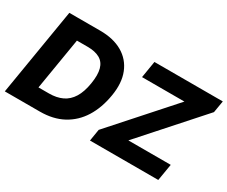

<svg xmlns="http://www.w3.org/2000/svg" viewBox="-114 -1061 1645 1393"><g transform="rotate(30 708.0 -364.0)"><path d="M302.7 0H84L107.9 -147H293.9Q357.9 -147 404.8 -169.2Q451.7 -191.4 481.4 -239.5Q511.2 -287.6 523.4 -363.8Q536.1 -440.4 522.9 -488.3Q509.8 -536.1 470.7 -558.3Q431.6 -580.6 367.2 -580.6H176.8L201.2 -727.5H388.7Q499.5 -727.5 575.2 -683.6Q650.9 -639.6 683.6 -558.1Q716.3 -476.6 697.3 -363.8Q678.7 -251 627.7 -169.4Q576.7 -87.9 495.1 -43.9Q413.6 0 302.7 0ZM302.7 -727.5 182.1 0H9.3L129.9 -727.5ZM722.7 0 738.8 -98.6 1174.8 -587.4H819.8L842.8 -727.5H1415.5L1398.9 -628.4L963.4 -140.1H1318.4L1294.9 0Z"/></g></svg>

Font: Inter 20pt ExtraBold
Style: Italic
Weight: 800
Italic angle: -9.3988°
Version: Version 4.001;git-66647c0bb